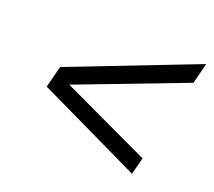

<svg xmlns="http://www.w3.org/2000/svg" viewBox="-84 -666 729 655"><g transform="rotate(20 281.0 -338.0)"><path d="M451.7 -118.3 76.7 -298.3 96.7 -376.7 561.7 -556.7 542.5 -481.7 146.7 -330.8 467.5 -180Z"/></g></svg>

Font: Funnel Sans Light
Style: Italic
Weight: 300
Italic angle: -14.036°
Designer: NORD ID, Kristian Moeller
Foundry: Dicotype
Version: Version 1.000